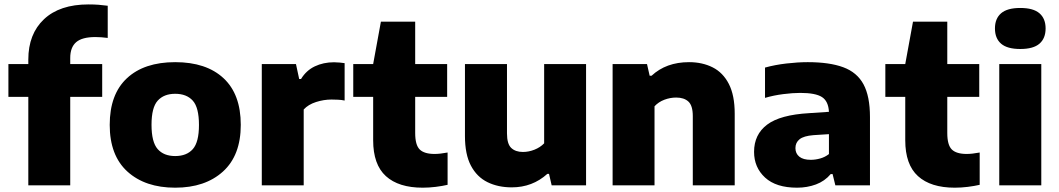

<svg xmlns="http://www.w3.org/2000/svg" viewBox="-20 -838 4787 868"><path d="M108 0V-400H18V-548.5H108V-568.5Q108 -684.5 179 -751.2Q250 -818 380 -818Q405 -818 425 -816.5Q445 -815 467 -812V-666.5Q436.5 -670.5 411 -670.5Q351 -670.5 324.2 -647.2Q297.5 -624 297.5 -576V-548.5H442V-400H297.5V0Z M772 10.5Q636.5 10.5 556.2 -62.2Q476 -135 476 -273.5Q476 -412 554 -484.5Q632 -557 772 -557Q912.5 -557 990.5 -484.5Q1068.5 -412 1068.5 -273.5Q1068.5 -135.5 988 -62.5Q907.5 10.5 772 10.5ZM772 -132.5Q824 -132.5 851.8 -164Q879.5 -195.5 879.5 -273Q879.5 -352 851.5 -383Q823.5 -414 772 -414Q721 -414 693 -383Q665 -352 665 -274Q665 -195.5 692.8 -164Q720.5 -132.5 772 -132.5Z M1163.5 0V-548.5H1318L1332.5 -481H1341Q1364.5 -519.5 1403.2 -538Q1442 -556.5 1490 -556.5Q1503 -556.5 1515.5 -555.2Q1528 -554 1538 -552.5V-383.5Q1524 -386.5 1508 -387.2Q1492 -388 1478.5 -388Q1444 -388 1408.8 -376.8Q1373.5 -365.5 1353 -343V0Z M1891 10.5Q1782 10.5 1724.5 -41.8Q1667 -94 1667 -204V-400H1577V-548.5H1667L1702 -740H1857V-548.5H2001.5V-400H1857V-236.5Q1857 -182.5 1877.5 -162.2Q1898 -142 1945 -142Q1968.5 -142 2003.5 -148.5V-2.5Q1980 3 1949.8 6.8Q1919.5 10.5 1891 10.5Z M2293.5 9Q2231.5 9 2183.8 -14.5Q2136 -38 2109 -89Q2082 -140 2082 -223V-548.5H2272V-235Q2272 -187.5 2291.2 -169.2Q2310.5 -151 2344 -151Q2370 -151 2396 -161.2Q2422 -171.5 2440 -190V-548.5H2629.5V0H2474L2462 -52H2454.5Q2387 9 2293.5 9Z M2749.5 0V-548.5H2905L2917 -495.5H2925.5Q2991.5 -557 3095 -557Q3155 -557 3201.8 -533.5Q3248.5 -510 3275 -458.5Q3301.5 -407 3301.5 -324V0H3112V-313Q3112 -360.5 3092.2 -378.8Q3072.5 -397 3037 -397Q3009.5 -397 2983.2 -387Q2957 -377 2939 -357.5V0Z M3583.5 10.5Q3488.5 10.5 3438.8 -35.2Q3389 -81 3389 -151.5Q3389 -230 3448 -274.5Q3507 -319 3638.5 -326.5L3727.5 -332.5Q3725 -380.5 3696 -399.2Q3667 -418 3597.5 -418Q3564 -418 3520.8 -412.5Q3477.5 -407 3438.5 -395.5V-532.5Q3483.5 -545 3535.5 -551Q3587.5 -557 3631.5 -557Q3730 -557 3792.2 -534Q3854.5 -511 3883.8 -456.8Q3913 -402.5 3913 -309V0H3756.5L3744 -51H3735.5Q3708.5 -19 3668.8 -4.2Q3629 10.5 3583.5 10.5ZM3576 -168.5Q3576 -144 3593.5 -129.8Q3611 -115.5 3645.5 -115.5Q3666 -115.5 3687.8 -121.5Q3709.5 -127.5 3727.5 -141.5V-231.5L3657.5 -227Q3613.5 -223.5 3594.8 -208.5Q3576 -193.5 3576 -168.5Z M4296.5 10.5Q4187.5 10.5 4130 -41.8Q4072.5 -94 4072.5 -204V-400H3982.5V-548.5H4072.5L4107.5 -740H4262.5V-548.5H4407V-400H4262.5V-236.5Q4262.5 -182.5 4283 -162.2Q4303.5 -142 4350.5 -142Q4374 -142 4409 -148.5V-2.5Q4385.5 3 4355.2 6.8Q4325 10.5 4296.5 10.5Z M4497.5 0V-548.5H4687.5V0ZM4592.5 -616.5Q4533.5 -616.5 4505.8 -640.5Q4478 -664.5 4478 -709.5Q4478 -754 4505.8 -778Q4533.5 -802 4592.5 -802Q4651.5 -802 4679.2 -778Q4707 -754 4707 -709.5Q4707 -664.5 4679.2 -640.5Q4651.5 -616.5 4592.5 -616.5Z"/></svg>

Font: Encode Sans Semi Expanded ExtraBold
Style: Regular
Weight: 800
Width: 6
Designer: Multiple Designers
Foundry: Impallari Type
Version: Version 3.000; ttfautohint (v1.8.3) -l 8 -r 50 -G 200 -x 14 